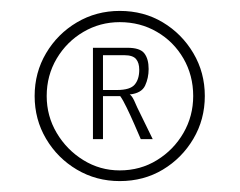

<svg xmlns="http://www.w3.org/2000/svg" viewBox="-20 -611 440 352"><path d="M199.5 -279Q156.5 -279 121 -300Q85.5 -321 64.5 -356.5Q43.5 -392 43.5 -435Q43.5 -478 64.5 -513.5Q85.5 -549 121 -570Q156.5 -591 199.5 -591Q243.5 -591 278.5 -570Q313.5 -549 334.5 -513.5Q355.5 -478 355.5 -435Q355.5 -392 334.5 -356.5Q313.5 -321 278.5 -300Q243.5 -279 199.5 -279ZM199.4 -298.6Q237.4 -298.6 267.9 -317.5Q298.4 -336.3 316.3 -367.2Q334.2 -398.2 334.2 -435Q334.2 -472.8 316.3 -503.8Q298.4 -534.7 267.8 -552.5Q237.3 -570.4 199.5 -570.4Q163.4 -570.4 132.9 -552.5Q102.4 -534.6 84 -503.7Q65.6 -472.7 65.6 -435Q65.6 -398.2 84 -367.2Q102.4 -336.2 132.9 -317.4Q163.4 -298.6 199.4 -298.6ZM150.4 -355.9V-523.4H213.7Q236.7 -523.4 244.6 -513.2Q252.5 -503 252.5 -484.5Q252.5 -468 246 -454Q239.4 -440.1 217.8 -437.8Q221.7 -435.6 225.9 -426.8Q230.1 -418 231.5 -414.2L260 -355.9H238.1Q233.1 -367.9 226.1 -383.6Q219.2 -399.4 212.4 -413.4Q205.7 -427.4 200.4 -434.8H168.8V-355.9ZM168.8 -446H194.5Q218.7 -446 227 -456Q235.3 -465.9 235.3 -483.1Q235.3 -495.8 229.4 -502.8Q223.4 -509.8 207.9 -509.8H168.8Z"/></svg>

Font: Alumni Sans Thin
Style: Regular
Weight: 100
Designer: Robert E. Leuschke
Foundry: Robert E. Leuschke
Version: Version 1.018